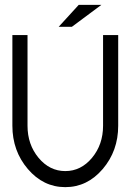

<svg xmlns="http://www.w3.org/2000/svg" viewBox="-20 -770 540 794"><path d="M31.2 -250V-625H93.8V-250Q93.8 -172.4 139.4 -117.4Q185.1 -62.5 250 -62.5Q314.9 -62.5 360.6 -117.4Q406.2 -172.4 406.2 -250V-625H468.8V-250Q468.8 -146 404.8 -71Q340.8 3.9 250 3.9Q159.2 3.9 95.2 -71Q31.2 -146 31.2 -250ZM222.7 -659.2 305.7 -750H399.4L277.3 -659.2Z"/></svg>

Font: Juliett
Style: Regular
Weight: 400
Designer: GGBotNet
Foundry: GGBotNet
Version: 0.60